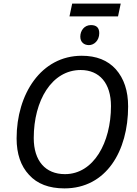

<svg xmlns="http://www.w3.org/2000/svg" viewBox="-20 -1034 761 1064"><path d="M337 10C569 10 690 -197 690 -444C690 -531 667 -599 622 -650C577 -700 514 -725 433 -725C208 -725 72 -513 72 -267C72 -182 95 -114 141 -65C186 -15 252 10 337 10ZM340 -69C232 -69 167 -142 167 -269C167 -477 267 -646 427 -646C531 -646 595 -573 595 -446C595 -244 499 -69 340 -69ZM634 -943 649 -1014H380L365 -943ZM473 -784C501 -784 530 -809 530 -850C530 -880 515 -895 484 -895C447 -895 425 -864 425 -831C425 -800 446 -784 473 -784Z"/></svg>

Font: BC Sans
Style: Italic
Weight: 400
Italic angle: -12°
Designer: Monotype Design Team
Designer: Province of B.C.
Foundry: Monotype Imaging Inc.
Version: Version 2.000;GOOG;noto-source:20170915:90ef993387c0